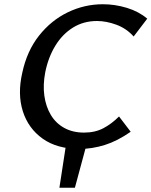

<svg xmlns="http://www.w3.org/2000/svg" viewBox="-20 -690 714 905"><path d="M260 195 293 -20H391L333 195ZM355 12Q249 12 181 -36.5Q113 -85 87.5 -166Q62 -247 85 -347Q107 -450 164 -522Q221 -594 299.5 -632Q378 -670 465 -670Q522 -670 578 -653Q634 -636 674 -602L610 -518Q576 -556 528.5 -573.5Q481 -591 437 -591Q374 -591 324 -560Q274 -529 240.5 -474Q207 -419 193 -348Q182 -290 189 -239Q196 -188 219.5 -148.5Q243 -109 283 -87Q323 -65 376 -65Q428 -65 467 -85.5Q506 -106 541 -141L596 -69Q533 -25 473.5 -6.5Q414 12 355 12Z"/></svg>

Font: Ysabeau Infant SemiBold
Style: Italic
Weight: 600
Italic angle: -12°
Designer: Christian Thalmann (Catharsis Fonts)
Version: Version 2.002; featfreeze: ss01,ss02,lnum